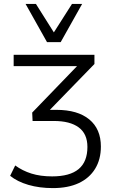

<svg xmlns="http://www.w3.org/2000/svg" viewBox="-20 -773 582 984"><path d="M251 191Q182 191 125.5 174.5Q69 158 32 128L58 75Q95 102 141 116.5Q187 131 247 131Q338 131 383 93.5Q428 56 428 -20Q428 -87 383.5 -120Q339 -153 256 -153H147L145 -196L396 -456L397 -434H50V-492H464V-445L221 -195L211 -210H269Q378 -210 437.5 -161Q497 -112 497 -22Q497 44 467.5 92Q438 140 383.5 165.5Q329 191 251 191ZM221 -557 111 -753H164L256 -607L349 -753H401L291 -557Z"/></svg>

Font: Nunito Sans 8pt Light
Style: Regular
Weight: 300
Version: Version 3.101;gftools[0.9.27]